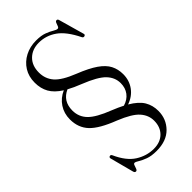

<svg xmlns="http://www.w3.org/2000/svg" viewBox="-270 -791 1054 1054"><g transform="rotate(-45 257.0 -263.5)"><path d="M442 36Q442 98.5 399.5 141.8Q357 185 279.5 185Q239.5 185 213 175Q186.5 165 170.8 155Q155 145 147.5 145Q141 145 137.8 154.8Q134.5 164.5 130.8 174.5Q127 184.5 119.5 184.5Q111 184.5 108 173.5L72 37Q68.5 26 77.5 23Q86.5 20 91 30Q124.5 104.5 173.2 135.2Q222 166 277 166Q328 166 357.8 136.2Q387.5 106.5 387.5 57.5Q387.5 15 357.2 -19.2Q327 -53.5 244 -87Q145 -125 105 -167.2Q65 -209.5 65 -274Q65 -320.5 88.8 -356.5Q112.5 -392.5 154.5 -411Q109.5 -439.5 90.2 -473.8Q71 -508 71 -553.5Q71 -601 93.2 -636.5Q115.5 -672 153.8 -692Q192 -712 240 -712Q279.5 -712 304.8 -702.2Q330 -692.5 345.2 -683Q360.5 -673.5 369 -673.5Q376.5 -673.5 380 -683Q383.5 -692.5 387.2 -702Q391 -711.5 398.5 -711.5Q406.5 -711.5 409 -702L451 -553.5Q454 -544 445 -541Q436 -538 431 -546.5Q391.5 -627.5 344.8 -660.2Q298 -693 242.5 -693Q191 -693 158.8 -661.8Q126.5 -630.5 126.5 -576.5Q126.5 -528 156.8 -493Q187 -458 268 -426Q337.5 -398.5 376.8 -371.2Q416 -344 432 -312.8Q448 -281.5 448 -243Q448 -195 421.8 -158.8Q395.5 -122.5 349 -106.5Q401.5 -75.5 421.8 -41.2Q442 -7 442 36ZM262.5 -147.5Q300 -132.5 328 -118Q364 -128.5 383.8 -154.8Q403.5 -181 403.5 -218Q403.5 -261.5 371 -295.8Q338.5 -330 249 -365.5Q204 -383 172.5 -400.5Q109 -372 109 -299Q109 -250 142.5 -215.5Q176 -181 262.5 -147.5Z"/></g></svg>

Font: Fraunces 72pt Light
Style: Regular
Weight: 300
Version: Version 1.000;[0bf87f6ff]